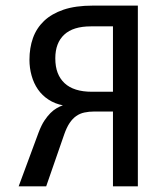

<svg xmlns="http://www.w3.org/2000/svg" viewBox="-20 -658 590 678"><path d="M116.2 -189.9 45.9 0H143.1L207 -184.1C212.6 -200 218.8 -213.2 225.8 -223.6C232.8 -234 240.6 -242.3 249.3 -248.3C257.9 -254.3 267.5 -258.5 278.1 -260.7C288.7 -263 300.3 -264.2 313 -264.2H378.9V0H466.8V-638.2H308.1C267.1 -638.2 232.5 -633.4 204.3 -623.8C176.2 -614.2 153.2 -600.9 135.5 -584C117.8 -567.1 104.7 -547 96.4 -523.7C88.1 -500.4 84 -474.8 84 -446.8C84 -427.6 86.5 -408.9 91.6 -390.9C96.6 -372.8 104.1 -356.6 114 -342.3C123.9 -328 136.4 -315.9 151.4 -306.2C166.3 -296.4 183.3 -289.7 202.1 -286.1C195.3 -283.9 188.1 -280.5 180.4 -276.1C172.8 -271.7 165.4 -266 158.2 -258.8C151 -251.6 144 -242.8 137 -232.4C130 -222 123 -207.8 116.2 -189.9ZM175.3 -452.1C175.3 -488.3 185.8 -516.1 206.8 -535.6C227.8 -555.2 259.1 -564.9 300.8 -564.9H378.9V-334H304.2C283 -334 264.4 -336.5 248.3 -341.6C232.2 -346.6 218.8 -354.2 208 -364.3C197.3 -374.3 189.1 -386.6 183.6 -400.9C178.1 -415.2 175.3 -432.3 175.3 -452.1Z"/></svg>

Font: CodeNewRoman Nerd Font Mono
Style: Regular
Weight: 400
Monospace: yes
Designer: Sam Radian
Foundry: Code New Roman
Version: Version 2.00 November 29, 2014;Nerd Fonts 3.2.1